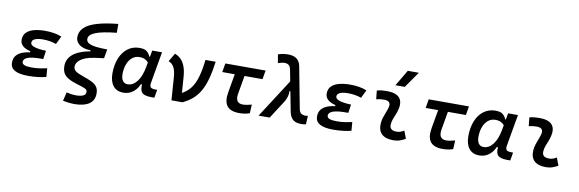

<svg xmlns="http://www.w3.org/2000/svg" viewBox="-64 -1370 6572 2179"><g transform="rotate(10 3222.5 -280.5)"><path d="M258.3 9.8Q53.7 9.8 53.7 -106Q53.7 -158.7 81.5 -190.7Q109.4 -222.7 156.7 -239Q204.1 -255.4 262.7 -259.8L410.6 -305.7L396.5 -208H371.1Q320.8 -208 283.4 -203.6Q246.1 -199.2 221.2 -190.4Q196.3 -181.6 183.8 -168.2Q171.4 -154.8 171.4 -137.2Q171.4 -90.8 279.8 -90.8Q341.3 -90.8 383.5 -98.4Q425.8 -106 459 -112.8L466.8 -13.7Q425.3 -2.9 372.8 3.4Q320.3 9.8 258.3 9.8ZM227.1 -211.9 237.3 -269Q116.7 -299.3 116.7 -380.9Q116.7 -436 150.4 -468Q184.1 -500 239.7 -513.7Q295.4 -527.3 360.8 -527.3Q479 -527.3 554.2 -494.1L508.8 -401.4Q439.5 -426.8 354 -426.8Q320.3 -426.8 292.2 -421.1Q264.2 -415.5 247.3 -402.3Q230.5 -389.2 230.5 -366.7Q230.5 -339.8 275.1 -324.5Q319.8 -309.1 410.6 -305.7L396.5 -208Z M827.6 233.9Q802.2 233.9 772.5 230.5Q742.7 227.1 699.7 219.2L723.6 118.7Q757.8 126.5 782 129.9Q806.2 133.3 827.6 133.3Q883.3 133.3 914.3 120.1Q945.3 106.9 945.3 74.7Q945.3 49.3 916.3 36.9Q887.2 24.4 837.4 9.8Q766.1 -11.2 724.1 -34.7Q682.1 -58.1 664.1 -91.3Q646 -124.5 646 -174.3Q646 -209.5 660.4 -243.4Q674.8 -277.3 708.3 -306.6Q741.7 -335.9 798.6 -357.9Q855.5 -379.9 939.9 -391.6L980 -426.8L1092.8 -441.4L1074.2 -336.9L972.2 -323.7Q910.2 -314.9 869.4 -299.3Q828.6 -283.7 804.9 -264.4Q781.2 -245.1 771.2 -225.3Q761.2 -205.6 761.2 -188Q761.2 -153.3 788.6 -133.5Q815.9 -113.8 884.3 -90.3Q940.9 -71.3 980.2 -51.8Q1019.5 -32.2 1040 -3.4Q1060.5 25.4 1060.5 71.8Q1060.5 153.8 1000.5 193.8Q940.4 233.9 827.6 233.9ZM907.7 -359.4V-399.4Q855.5 -399.4 816.4 -414.6Q777.3 -429.7 755.6 -457Q733.9 -484.4 733.9 -520.5Q733.9 -584.5 779.3 -629.6Q824.7 -674.8 920.2 -704.1Q1015.6 -733.4 1166 -748.5L1167 -646.5Q1003.4 -629.9 926.3 -599.4Q849.1 -568.8 849.1 -520Q849.1 -487.8 880.6 -470.9Q912.1 -454.1 967.3 -447.8Q1022.5 -441.4 1092.8 -441.4Z M1468.8 -419.9Q1421.9 -419.9 1386.5 -391.1Q1351.1 -362.3 1331.5 -311.8Q1312 -261.2 1312 -196.3Q1312 -146.5 1331.8 -119.4Q1351.6 -92.3 1387.7 -92.3Q1451.2 -92.3 1497.6 -153.6Q1543.9 -214.8 1563.5 -325.7L1597.7 -517.6H1710.9L1647.5 -154.8Q1641.1 -119.6 1654.1 -104Q1667 -88.4 1710.9 -88.4H1730.5L1714.4 4.9H1676.8Q1598.1 4.9 1570.3 -25.6Q1542.5 -56.2 1552.2 -131.3L1580.6 -118.7H1523.9L1548.3 -147Q1523.9 -72.3 1473.6 -31Q1423.3 10.3 1356 10.3Q1280.8 10.3 1239.3 -40.8Q1197.8 -91.8 1197.8 -184.1Q1197.8 -285.6 1229.5 -361.8Q1261.2 -438 1318.4 -480.2Q1375.5 -522.5 1451.7 -522.5Q1510.7 -522.5 1536.6 -500.7Q1562.5 -479 1577.1 -444.3H1588.4L1596.7 -340.8Q1588.4 -355 1574.5 -373.3Q1560.5 -391.6 1535.6 -405.8Q1510.7 -419.9 1468.8 -419.9Z M1910.6 0.5 1892.6 -256.8Q1887.2 -335.4 1865 -376.2Q1842.8 -417 1801.8 -431.2L1858.4 -527.3Q1900.4 -512.2 1930.2 -481.4Q1960 -450.7 1977.5 -402.6Q1995.1 -354.5 2000 -287.1L2018.1 -38.6ZM2036.6 1 1910.6 0.5 2006.3 -98.6Q2070.3 -132.3 2110.6 -184.6Q2150.9 -236.8 2174.3 -317.9Q2197.8 -398.9 2211.4 -517.6H2329.1Q2314 -403.8 2291 -319.6Q2268.1 -235.4 2233.9 -174.8Q2199.7 -114.3 2151.4 -72Q2103 -29.8 2036.6 1Z M2693.4 9.8Q2591.3 9.8 2551 -42.5Q2510.7 -94.7 2529.8 -202.6L2585 -517.6H2697.3L2643.6 -210Q2632.8 -150.4 2650.9 -121.6Q2668.9 -92.8 2716.8 -92.8Q2755.4 -92.8 2817.4 -109.9L2812 -9.3Q2757.8 9.8 2693.4 9.8ZM2422.9 -415.5 2440.4 -517.6H2904.3L2886.7 -415.5Z M3405.8 9.8Q3348.1 9.8 3314.7 -15.6Q3281.2 -41 3268.1 -96.7L3173.8 -584Q3166.5 -614.3 3148.2 -627.7Q3129.9 -641.1 3103.5 -641.1Q3085 -641.1 3066.4 -636.2Q3047.9 -631.3 3026.9 -625L3010.3 -723.1Q3032.7 -731 3059.8 -736.6Q3086.9 -742.2 3126.5 -742.2Q3184.6 -742.2 3220.5 -718Q3256.3 -693.8 3269.5 -641.1L3363.3 -148.9Q3370.6 -118.7 3388.9 -105.2Q3407.2 -91.8 3435.5 -91.8Q3439 -91.8 3446 -92.5Q3453.1 -93.3 3466.3 -94.7L3460.9 3.9Q3446.3 6.8 3433.1 8.3Q3419.9 9.8 3405.8 9.8ZM2914.6 0 3228.5 -487.8 3284.2 -355.5 3210.9 -333Q3212.9 -310.1 3208.5 -287.8Q3204.1 -265.6 3195.3 -244.6Q3186.5 -223.6 3174.3 -205.1L3042.5 0Z M3773.9 9.8Q3569.3 9.8 3569.3 -106Q3569.3 -158.7 3597.2 -190.7Q3625 -222.7 3672.4 -239Q3719.7 -255.4 3778.3 -259.8L3926.3 -305.7L3912.1 -208H3886.7Q3836.4 -208 3799.1 -203.6Q3761.7 -199.2 3736.8 -190.4Q3711.9 -181.6 3699.5 -168.2Q3687 -154.8 3687 -137.2Q3687 -90.8 3795.4 -90.8Q3856.9 -90.8 3899.2 -98.4Q3941.4 -106 3974.6 -112.8L3982.4 -13.7Q3940.9 -2.9 3888.4 3.4Q3835.9 9.8 3773.9 9.8ZM3742.7 -211.9 3752.9 -269Q3632.3 -299.3 3632.3 -380.9Q3632.3 -436 3666 -468Q3699.7 -500 3755.4 -513.7Q3811 -527.3 3876.5 -527.3Q3994.6 -527.3 4069.8 -494.1L4024.4 -401.4Q3955.1 -426.8 3869.6 -426.8Q3835.9 -426.8 3807.9 -421.1Q3779.8 -415.5 3762.9 -402.3Q3746.1 -389.2 3746.1 -366.7Q3746.1 -339.8 3790.8 -324.5Q3835.4 -309.1 3926.3 -305.7L3912.1 -208Z M4573.2 -119.6 4606.9 -31.2Q4577.1 -14.2 4543.9 -2.2Q4510.7 9.8 4467.8 9.8Q4377.9 9.8 4334.2 -31.7Q4290.5 -73.2 4295.4 -153.3Q4297.9 -189.5 4308.8 -223.6Q4319.8 -257.8 4333 -290Q4346.2 -322.3 4353.5 -352.1Q4362.8 -388.7 4345.7 -407.2Q4328.6 -425.8 4286.1 -425.8Q4239.7 -425.8 4196.8 -414.6L4186.5 -513.7Q4215.3 -522 4244.1 -524.7Q4272.9 -527.3 4301.8 -527.3Q4404.8 -527.3 4446.3 -481.2Q4487.8 -435.1 4465.8 -345.2Q4458 -311.5 4445.3 -282.2Q4432.6 -252.9 4422.1 -224.1Q4411.6 -195.3 4409.2 -162.1Q4404.3 -92.8 4486.8 -92.8Q4511.2 -92.8 4529.5 -98.9Q4547.9 -105 4573.2 -119.6ZM4384.3 -609.4 4494.1 -794.9H4621.6L4491.7 -609.4Z M5037.1 9.8Q4935.1 9.8 4894.8 -42.5Q4854.5 -94.7 4873.5 -202.6L4928.7 -517.6H5041L4987.3 -210Q4976.6 -150.4 4994.6 -121.6Q5012.7 -92.8 5060.5 -92.8Q5099.1 -92.8 5161.1 -109.9L5155.8 -9.3Q5101.6 9.8 5037.1 9.8ZM4766.6 -415.5 4784.2 -517.6H5248L5230.5 -415.5Z M5570.3 -419.9Q5523.4 -419.9 5488 -391.1Q5452.6 -362.3 5433.1 -311.8Q5413.6 -261.2 5413.6 -196.3Q5413.6 -146.5 5433.3 -119.4Q5453.1 -92.3 5489.3 -92.3Q5552.7 -92.3 5599.1 -153.6Q5645.5 -214.8 5665 -325.7L5699.2 -517.6H5812.5L5749 -154.8Q5742.7 -119.6 5755.6 -104Q5768.6 -88.4 5812.5 -88.4H5832L5815.9 4.9H5778.3Q5699.7 4.9 5671.9 -25.6Q5644 -56.2 5653.8 -131.3L5682.1 -118.7H5625.5L5649.9 -147Q5625.5 -72.3 5575.2 -31Q5524.9 10.3 5457.5 10.3Q5382.3 10.3 5340.8 -40.8Q5299.3 -91.8 5299.3 -184.1Q5299.3 -285.6 5331.1 -361.8Q5362.8 -438 5419.9 -480.2Q5477.1 -522.5 5553.2 -522.5Q5612.3 -522.5 5638.2 -500.7Q5664.1 -479 5678.7 -444.3H5689.9L5698.2 -340.8Q5689.9 -355 5676 -373.3Q5662.1 -391.6 5637.2 -405.8Q5612.3 -419.9 5570.3 -419.9Z M6331.1 -119.6 6364.7 -31.2Q6335 -14.2 6301.8 -2.2Q6268.6 9.8 6225.6 9.8Q6135.7 9.8 6092 -31.7Q6048.3 -73.2 6053.2 -153.3Q6055.7 -189.5 6066.7 -223.6Q6077.6 -257.8 6090.8 -290Q6104 -322.3 6111.3 -352.1Q6120.6 -388.7 6103.5 -407.2Q6086.4 -425.8 6043.9 -425.8Q5997.6 -425.8 5954.6 -414.6L5944.3 -513.7Q5973.1 -522 6002 -524.7Q6030.8 -527.3 6059.6 -527.3Q6162.6 -527.3 6204.1 -481.2Q6245.6 -435.1 6223.6 -345.2Q6215.8 -311.5 6203.1 -282.2Q6190.4 -252.9 6179.9 -224.1Q6169.4 -195.3 6167 -162.1Q6162.1 -92.8 6244.6 -92.8Q6269 -92.8 6287.4 -98.9Q6305.7 -105 6331.1 -119.6Z"/></g></svg>

Font: Cascadia Mono Medium
Style: Italic
Weight: 500
Italic angle: -10°
Monospace: yes
Designer: Aaron Bell
Foundry: Saja Typeworks
Version: Version 2407.024